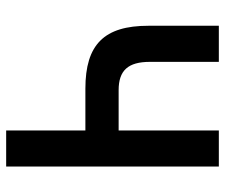

<svg xmlns="http://www.w3.org/2000/svg" viewBox="-74 -660 733 626"><g transform="rotate(-90 293.0 -346.5)"><path d="M404.8 0H522.5V-229.5C522.5 -374 461.4 -435.1 317.4 -435.1H181.2V-693.4H63.5V0H181.2V-326.7H312.5C377 -326.7 404.8 -295.9 404.8 -224.6Z"/></g></svg>

Font: Cascadia Code NF SemiBold
Style: Regular
Weight: 600
Monospace: yes
Designer: Aaron Bell
Foundry: Saja Typeworks
Version: Version 2404.023